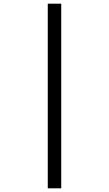

<svg xmlns="http://www.w3.org/2000/svg" viewBox="-20 -780 591 1041"><path d="M239 -760H312V241H239Z"/></svg>

Font: Noto Sans Tai Viet
Style: Regular
Weight: 400
Designer: Monotype Design Team
Foundry: Monotype Imaging Inc.
Version: Version 2.003; ttfautohint (v1.8.4.7-5d5b)